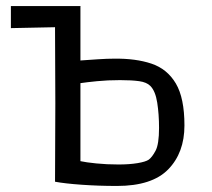

<svg xmlns="http://www.w3.org/2000/svg" viewBox="-20 -602 700 635"><path d="M367 13Q306 13 250 9Q194 5 162 -1L163 -260L162 -512L16 -509V-582H247L246 -581V-402Q274 -404 304.5 -406Q335 -408 357 -408Q429 -409 481 -391.5Q533 -374 561.5 -326Q590 -278 590 -187Q590 -97 536.5 -42Q483 13 367 13ZM372 -58Q408 -58 435 -62.5Q462 -67 472 -74Q483 -82 494.5 -103.5Q506 -125 506 -179Q506 -224 500 -262.5Q494 -301 477 -318Q465 -330 440.5 -333.5Q416 -337 377 -337Q336 -337 301 -333.5Q266 -330 246 -327V-69Q264 -65 298.5 -61.5Q333 -58 372 -58Z"/></svg>

Font: Ruda
Style: Regular
Weight: 400
Designer: Mariela Monsalve and Angelina Sanchez
Foundry: Mariela Monsalve and Angelina Sanchez
Version: Version 2.000